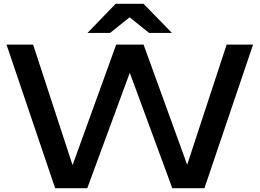

<svg xmlns="http://www.w3.org/2000/svg" viewBox="-20 -983 1356 1003"><path d="M934 -50 1164 -750H1302L1048 0H880L627 -687H689L436 0H268L14 -750H153L382 -50L334 -51L587 -750H730L984 -50ZM730 -963 878 -811H759L629 -915H685L555 -811H437L584 -963Z"/></svg>

Font: Unbounded Variable
Style: Regular
Weight: 400
Designer: Luke Prowse, Jean-Baptiste Morizot, Fátima Lázaro, Florian Runge
Foundry: NaN
Version: Version 1.600;FEAKit 1.0